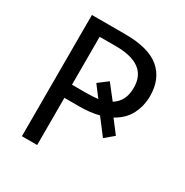

<svg xmlns="http://www.w3.org/2000/svg" viewBox="-165 -847 943 979"><g transform="rotate(30 306.5 -357.0)"><path d="M561 -503.9Q561 -446.8 536.1 -397Q511.2 -347.2 454.1 -315.9L511.2 -241.2L460 -198.2L389.2 -291Q340.8 -277.8 273.9 -277.8H187V0H97.2V-713.9H293Q432.1 -713.9 496.6 -658.9Q561 -604 561 -503.9ZM187 -355H266.1Q287.1 -355 305.2 -356Q323.2 -356.9 339.8 -358.9L290 -424.8L345.2 -466.8L410.2 -383.8Q438 -400.9 452.9 -429Q467.8 -457 467.8 -500Q467.8 -637.2 282.2 -637.2H187Z"/></g></svg>

Font: Kurinto Seri
Style: Regular
Weight: 400
Designer: Kurinto was developed by Clint Goss from a range of fonts that are compatible with the SIL Open Font License Version 1.1
Foundry: Clinton F. Goss
Version: Version 2.196; July 25, 2020